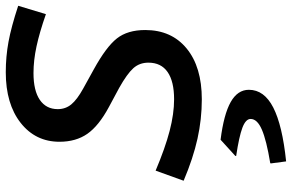

<svg xmlns="http://www.w3.org/2000/svg" viewBox="-193 -513 1011 665"><g transform="rotate(-90 312.5 -180.5)"><path d="M301 -83Q363 -83 395.5 -105.5Q428 -128 428 -172Q428 -203 408.5 -224.5Q389 -246 341 -273L274 -309Q209 -344 181.5 -383.5Q154 -423 154 -480Q154 -563 219.5 -614.5Q285 -666 395 -666Q449 -666 500.5 -656.5Q552 -647 625 -623L596 -527Q533 -549 484.5 -559.5Q436 -570 392 -570Q331 -570 299 -548Q267 -526 267 -486Q267 -459 283.5 -439Q300 -419 338 -398L405 -361Q483 -318 512 -281Q541 -244 541 -183Q541 -92 477 -39.5Q413 13 301 13Q232 13 164.5 -2Q97 -17 19 -50L54 -147Q132 -114 191.5 -98.5Q251 -83 301 -83ZM334 176Q334 229 272.5 260.5Q211 292 86 305L79 252L80 250Q159 237 196 221Q233 205 233 182Q233 165 202.5 153.5Q172 142 105 132V129L161 78Q249 89 291.5 113Q334 137 334 176Z"/></g></svg>

Font: Intel One Mono Medium
Style: Italic
Weight: 500
Italic angle: -16°
Monospace: yes
Designer: Fred Shallcrass
Foundry: Frere-Jones Type LLC
Version: Version 1.400;hotconv 1.1.0;makeotfexe 2.6.0;FJTRelease1.4